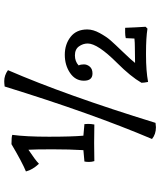

<svg xmlns="http://www.w3.org/2000/svg" viewBox="57 -786 774 929"><g transform="rotate(-90 444.5 -321.0)"><path d="M294 46Q260 46 237 27Q361 -265 491 -686Q507 -688 517 -688Q545 -688 570 -670Q449 -391 315 44Q299 46 294 46ZM723 -58 725 -100Q738 -103 752 -103H775Q777 -49 780 -4L771 5Q726 -2 654 -2H643Q566 -2 513 8Q509 -12 509 -24Q539 -76 605 -142Q699 -236 699 -284Q699 -307 685 -326.5Q671 -346 641.5 -346Q612 -346 593 -328Q598 -318 598 -302.5Q598 -287 587 -274Q576 -261 554 -261Q519 -261 519 -302.5Q519 -344 556.5 -369.5Q594 -395 644.5 -395Q695 -395 731 -367Q767 -339 767 -286Q767 -258 749.5 -226Q732 -194 714.5 -174Q697 -154 657.5 -113Q618 -72 605 -55L681 -56Q703 -56 723 -58ZM257 -649Q248 -583 248 -472Q248 -361 253 -305L309 -300Q310 -294 310 -281Q310 -268 307 -252Q273 -253 218 -253Q163 -253 130 -252Q126 -264 126 -277.5Q126 -291 128 -300L183 -305Q187 -372 187 -454Q187 -536 185 -571Q134 -537 117 -520Q88 -551 80 -583Q124 -601 212 -653Q248 -653 257 -649Z"/></g></svg>

Font: Port Lligat Slab
Style: Regular
Weight: 400
Designer: Dario Muhafara, Eduardo Rodriguez Tunni
Foundry: Tipo
Version: Version 1.002